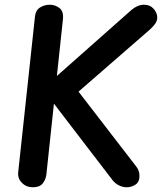

<svg xmlns="http://www.w3.org/2000/svg" viewBox="-20 -792 685 812"><path d="M589 -772Q615 -772 630.5 -754Q646 -736 645 -715Q644 -702 635.5 -690.5Q627 -679 615 -668L284 -380L172 -387L169 -425L536 -750Q562 -772 589 -772ZM516 0Q499 0 483 -8Q467 -16 456 -30L171 -402L168 -454L287 -437L556 -88Q566 -75 568.5 -61.5Q571 -48 569 -37Q566 -18 549.5 -9Q533 0 516 0ZM119 0Q91 0 72.5 -19Q54 -38 57 -64L128 -723Q131 -749 149.5 -760.5Q168 -772 191 -772Q213 -772 231.5 -758Q250 -744 246 -709L176 -53Q173 -31 160 -15.5Q147 0 119 0Z"/></svg>

Font: Edu NSW ACT Foundation
Style: Bold
Weight: 700
Version: Version 1.003